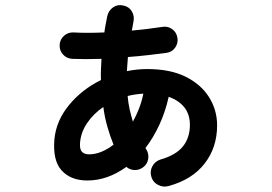

<svg xmlns="http://www.w3.org/2000/svg" viewBox="-20 -622 1040 734"><path d="M625 89Q604 95 584.5 85Q565 75 559 55Q552 34 562 14.5Q572 -5 593 -12Q653 -29 679.5 -62.5Q706 -96 706 -145Q706 -222 625 -252Q612 -194 589 -144.5Q566 -95 536 -56L538 -53Q550 -35 546.5 -14Q543 7 525 19Q510 29 493 28Q476 27 463 16Q391 68 314 68Q251 68 216 30Q181 -8 188 -90Q195 -161 244 -220.5Q293 -280 366 -316Q365 -336 366 -356.5Q367 -377 368 -397Q304 -395 257 -397Q235 -398 221 -413.5Q207 -429 208 -450Q209 -471 224.5 -485Q240 -499 261 -498Q312 -495 379 -498Q381 -514 384 -529Q387 -544 390 -560Q395 -582 412.5 -594Q430 -606 451 -601Q473 -597 484 -578.5Q495 -560 490 -538L484 -505Q515 -508 544.5 -511.5Q574 -515 599 -519Q620 -523 637 -511.5Q654 -500 658 -479Q662 -458 650 -440.5Q638 -423 617 -420Q586 -416 548 -411.5Q510 -407 469 -404Q468 -390 467 -376.5Q466 -363 465 -350Q484 -354 503.5 -356Q523 -358 543 -358Q631 -358 690 -328.5Q749 -299 779.5 -250Q810 -201 810 -143Q810 -58 762 3.5Q714 65 625 89ZM321 -32Q366 -32 414 -69Q401 -101 390.5 -137.5Q380 -174 375 -213Q337 -187 313 -151.5Q289 -116 286 -76Q284 -52 293 -42Q302 -32 321 -32ZM488 -157Q501 -180 511.5 -207Q522 -234 528 -264Q496 -262 468 -255Q470 -229 475.5 -204.5Q481 -180 488 -157Z"/></svg>

Font: Zen Maru Gothic
Style: Bold
Weight: 700
Designer: Yoshimichi Ohira
Foundry: Positype
Version: Version 1.001